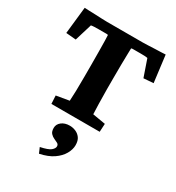

<svg xmlns="http://www.w3.org/2000/svg" viewBox="-202 -703 1023 1113"><g transform="rotate(30 309.5 -146.5)"><path d="M578.1 -579.1 600.6 -400.4 535.2 -395.5 496.1 -508.8Q487.3 -510.7 475.6 -511.2Q463.9 -511.7 449.2 -511.7H418Q409.2 -511.7 399.9 -511.7Q390.6 -511.7 386.7 -509.8Q386.7 -503.9 385.7 -473.1Q384.8 -442.4 384.3 -399.4Q383.8 -356.4 383.8 -310.5V-233.4Q383.8 -180.7 385.3 -137.2Q386.7 -93.8 387.7 -69.3L473.6 -54.7L470.7 0H147.5L144.5 -54.7L230.5 -69.3Q232.4 -93.8 233.4 -137.2Q234.4 -180.7 234.4 -233.4V-310.5Q234.4 -356.4 233.9 -399.4Q233.4 -442.4 232.9 -473.1Q232.4 -503.9 231.4 -509.8Q228.5 -511.7 218.8 -511.7Q209 -511.7 201.2 -511.7H168.9Q154.3 -511.7 141.1 -511.2Q127.9 -510.7 118.2 -508.8L83 -393.6L16.6 -399.4L36.1 -579.1Q46.9 -578.1 66.4 -577.6Q85.9 -577.1 108.9 -576.2Q131.8 -575.2 153.3 -574.2Q174.8 -573.2 188.5 -573.2H426.8Q440.4 -573.2 461.9 -574.2Q483.4 -575.2 506.3 -576.2Q529.3 -577.1 548.3 -577.6Q567.4 -578.1 578.1 -579.1ZM229.5 286.1 213.9 250Q265.6 239.3 282.2 225.1Q298.8 210.9 298.8 197.3Q298.8 184.6 288.1 178.7Q277.3 172.9 263.7 167Q250 161.1 239.3 149.4Q228.5 137.7 228.5 113.3Q228.5 88.9 249.5 72.3Q270.5 55.7 303.7 55.7Q324.2 55.7 343.8 64Q363.3 72.3 376 89.8Q388.7 107.4 388.7 137.7Q388.7 166 371.6 196.3Q354.5 226.6 319.8 250.5Q285.2 274.4 229.5 286.1Z"/></g></svg>

Font: Crimson Pro ExtraBold
Style: Regular
Weight: 800
Designer: Jacques Le Bailly
Foundry: Baron von Fonthausen
Version: Version 1.003